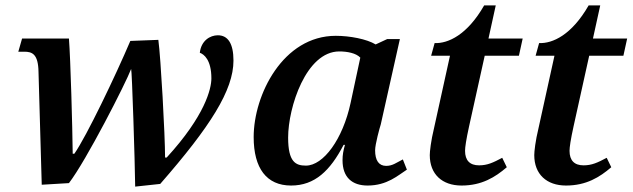

<svg xmlns="http://www.w3.org/2000/svg" viewBox="-20 -679 2349 713"><path d="M482 14 575 4C761 -209 847 -344 847 -454C847 -518 826 -548 789 -548C760 -548 727 -528 722 -483C737 -478 765 -457 765 -388C765 -349 741 -249 599 -94H593C593 -177 577 -466 568 -531L464 -527C410 -400 301 -172 256 -108H250C249 -206 242 -459 236 -536H62L48 -487H70C99 -487 122 -479 123 -412L135 7L236 1C300 -82 448 -372 467 -423C470 -420 481 -80 482 14Z M1061 10C1149 10 1206 -45 1256 -141H1261C1255 -120 1252 -104 1252 -84C1252 -20 1288 10 1345 10C1418 10 1458 -28 1491 -49L1476 -87C1452 -75 1438 -63 1414 -63C1387 -63 1373 -83 1373 -121C1373 -143 1390 -205 1394 -217L1465 -534H1418L1375 -514C1342 -534 1279 -546 1227 -546C1031 -546 922 -327 922 -170C922 -54 970 10 1061 10ZM1116 -64C1078 -64 1050 -77 1050 -168C1050 -281 1117 -488 1240 -488C1269 -488 1302 -482 1318 -465L1282 -297C1253 -162 1181 -64 1116 -64Z M1694 10C1769 10 1819 -21 1862 -58L1845 -93C1811 -75 1790 -65 1759 -65C1725 -65 1707 -83 1707 -119C1707 -132 1711 -160 1722 -210L1780 -472H1907L1921 -536H1794L1821 -659H1778C1715 -549 1644 -517 1594 -519L1581 -472H1651L1592 -204C1580 -155 1576 -116 1576 -103C1576 -32 1622 10 1694 10Z M2082 10C2157 10 2207 -21 2250 -58L2233 -93C2199 -75 2178 -65 2147 -65C2113 -65 2095 -83 2095 -119C2095 -132 2099 -160 2110 -210L2168 -472H2295L2309 -536H2182L2209 -659H2166C2103 -549 2032 -517 1982 -519L1969 -472H2039L1980 -204C1968 -155 1964 -116 1964 -103C1964 -32 2010 10 2082 10Z"/></svg>

Font: Noto Serif Semi
Style: Italic
Weight: 600
Italic angle: -12°
Designer: Monotype Design Team
Foundry: Monotype Imaging Inc.
Version: Version 1.901